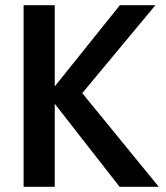

<svg xmlns="http://www.w3.org/2000/svg" viewBox="-20 -720 640 740"><path d="M71 0V-700H191V-387L442 -700H579L297 -361L592 0H441L191 -320V0Z"/></svg>

Font: Red Hat Mono SemiBold
Style: Regular
Weight: 600
Monospace: yes
Designer: Pentagram, MCKL
Foundry: Pentagram, MCKL
Version: Version 1.023